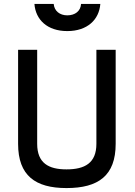

<svg xmlns="http://www.w3.org/2000/svg" viewBox="-20 -947 684 976"><path d="M169 -216V-694H72V-216C72 -54 160 9 318 9C480 9 568 -54 568 -216V-694H470V-216C470 -118 411 -86 318 -86C228 -86 169 -117 169 -216ZM155 -927C161 -847 220 -789 322 -789C424 -789 484 -847 490 -927H392C390 -891 362 -869 322 -869C284 -869 256 -891 253 -927Z"/></svg>

Font: TitilliumText22L
Style: 600 wt
Weight: 600
Designer: Campivisivi
Foundry: Campivisivi
Version: 1.000